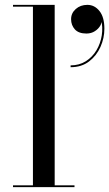

<svg xmlns="http://www.w3.org/2000/svg" viewBox="-20 -770 450 790"><path d="M205 -750V-7.5H286.5V0H33.5V-7.5H115.5V-742.5H33.5V-750ZM270.5 -493.5V-501Q306 -501 333 -518Q360 -535 376.8 -563Q393.5 -591 398.8 -624.8Q404 -658.5 395.5 -692H398Q400.5 -679 393 -665.2Q385.5 -651.5 370.5 -641.8Q355.5 -632 335.5 -632Q303.5 -632 288 -649.2Q272.5 -666.5 272.5 -691Q272.5 -716 291.8 -733Q311 -750 339.5 -750Q369 -750 389.2 -724.8Q409.5 -699.5 409.5 -652Q409.5 -613.5 393.5 -577.2Q377.5 -541 346.5 -517.2Q315.5 -493.5 270.5 -493.5Z"/></svg>

Font: Bodoni Moda 28pt
Style: Regular
Weight: 400
Designer: Owen Earl
Foundry: indestructible type
Version: Version 2.005